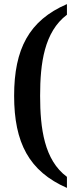

<svg xmlns="http://www.w3.org/2000/svg" viewBox="-20 -785 374 938"><path d="M307 133V79C196 -3 176 -158 176 -317C176 -476 196 -629 307 -713V-765C122 -685 49 -546 49 -317C49 -88 122 52 307 133Z"/></svg>

Font: Noto Serif Ethiopic Condensed SemiBold
Style: Regular
Weight: 600
Width: 3
Designer: Monotype Design Team
Foundry: Monotype Imaging Inc.
Version: Version 2.102